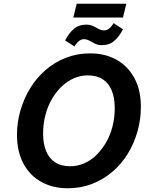

<svg xmlns="http://www.w3.org/2000/svg" viewBox="-20 -995 805 1029"><path d="M342 14Q264 14 202.5 -19.5Q141 -53 106 -117.5Q71 -182 71 -273Q71 -339 89.5 -403Q108 -467 142 -522.5Q176 -578 224.5 -620Q273 -662 333.5 -685.5Q394 -709 464 -709Q543 -709 604 -675Q665 -641 700 -577Q735 -513 735 -422Q735 -355 717 -291Q699 -227 665 -171.5Q631 -116 582.5 -74.5Q534 -33 473.5 -9.5Q413 14 342 14ZM356 -104Q395 -104 431 -119.5Q467 -135 496.5 -164Q526 -193 548.5 -231.5Q571 -270 583 -317.5Q595 -365 595 -416Q595 -470 579 -509.5Q563 -549 531 -570Q499 -591 450 -591Q411 -591 375 -575Q339 -559 309.5 -530.5Q280 -502 257.5 -463Q235 -424 223 -377Q211 -330 211 -279Q211 -225 227 -185.5Q243 -146 275.5 -125Q308 -104 356 -104ZM379 -746 329 -778Q349 -817 375.5 -840Q402 -863 441 -863Q463 -863 478.5 -855.5Q494 -848 508.5 -840Q523 -832 539 -832Q551 -832 563.5 -841Q576 -850 589 -871L639 -838Q619 -799 592.5 -776Q566 -753 527 -753Q505 -753 489 -761Q473 -769 459 -777Q445 -785 429 -785Q417 -785 404.5 -776Q392 -767 379 -746ZM373 -901 391 -975H657L639 -901Z"/></svg>

Font: Ubuntu Sans
Style: Bold Italic
Weight: 700
Italic angle: -13.5°
Designer: Dalton Maag Ltd
Foundry: Dalton Maag Ltd
Version: Version 1.006